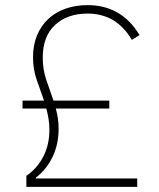

<svg xmlns="http://www.w3.org/2000/svg" viewBox="-20 -730 623 750"><path d="M83 0V-43Q125 -72 149 -118Q173 -164 173 -224Q173 -246 169.5 -266.5Q166 -287 161 -306H68V-337H152Q138 -378 123.5 -418Q109 -458 109 -507Q109 -554 124.5 -591.5Q140 -629 168 -655.5Q196 -682 235.5 -696Q275 -710 322 -710Q455 -710 525 -593L495 -574Q435 -677 322 -677Q243 -677 195 -632.5Q147 -588 147 -505Q147 -457 161 -417.5Q175 -378 189 -337H407V-306H198Q203 -288 206 -268Q209 -248 209 -227Q209 -167 185.5 -117.5Q162 -68 120 -36V-33H516V0Z"/></svg>

Font: IBM Plex Sans KR ExtraLight
Style: Regular
Weight: 200
Designer: Mike Abbink; Paul van der Laan; Pieter van Rosmalen; Wujin Sim; Chorong Kim; Dohee Lee;
Foundry: Sandoll Inc.
Version: Version 1.001